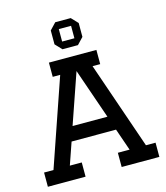

<svg xmlns="http://www.w3.org/2000/svg" viewBox="-124 -948 904 1043"><g transform="rotate(-15 328.5 -426.5)"><path d="M430 0V-80H496L453 -204H203L160 -80H227V0H15V-80H68L237 -570H195V-650H462V-570H419L588 -80H642V0ZM328 -567 230 -284H426ZM285 -701 250 -738V-816L285 -853H372L407 -816V-738L372 -701ZM294 -742H363V-812H294Z"/></g></svg>

Font: Graduate
Style: Regular
Weight: 400
Version: Version 1.001